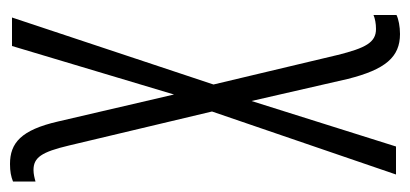

<svg xmlns="http://www.w3.org/2000/svg" viewBox="-238 -342 820 384"><g transform="rotate(90 172.0 -150.0)"><path d="M48 -540C33 -540 18 -537 10 -533V-487C17 -490 27 -492 38 -492C65 -492 76 -471 90 -415L149 -167L15 236H72L169 -88L223 144C240 218 266 240 308 240C323 240 333 238 343 234V189C336 191 328 193 320 193C295 193 284 177 271 122L203 -164L329 -532H273L182 -243L138 -435C119 -511 94 -540 48 -540Z"/></g></svg>

Font: Noto Sans Display Condensed Light
Style: Regular
Weight: 300
Width: 3
Designer: Monotype Design Team
Foundry: Monotype Imaging Inc.
Version: Version 1.900